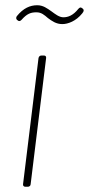

<svg xmlns="http://www.w3.org/2000/svg" viewBox="-20 -713 340 733"><path d="M218 -621C239 -621 270 -632 294 -662C301 -670 301 -676 296 -680L293 -682C289 -686 284 -685 279 -679C259 -654 240 -647 222 -647C206 -647 191 -659 176 -670C160 -681 145 -693 122 -693C95 -693 69 -682 44 -651C41 -646 41 -641 45 -637L48 -635C52 -631 57 -632 62 -637C83 -661 98 -666 119 -666C138 -666 149 -656 163 -644C178 -633 194 -621 218 -621ZM77 0H86C92 0 97 -4 97 -10L156 -491C157 -497 154 -501 148 -501H138C132 -501 128 -497 127 -491L68 -10C67 -4 71 0 77 0Z"/></svg>

Font: Barlow Thin
Style: Italic
Weight: 250
Italic angle: -7°
Designer: Jeremy Tribby
Foundry: Tribby Type
Version: Version 1.422;hotconv 1.0.109;makeotfexe 2.5.65596